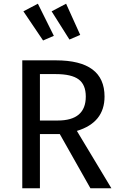

<svg xmlns="http://www.w3.org/2000/svg" viewBox="-20 -1014 645 1034"><path d="M270 -821 212 -796 106 -953 184 -994ZM412 -826 354 -801 258 -953 336 -994ZM467 0 302 -292H195V0H100V-689H281Q543 -689 543 -494Q543 -354 394 -309L580 0ZM195 -365H291Q442 -365 442 -494Q442 -558 403.5 -586.5Q365 -615 280 -615H195Z"/></svg>

Font: Fira Sans
Style: Regular
Weight: 400
Designer: Carrois Corporate & Edenspiekermann AG
Foundry: Carrois Corporate GbR & Edenspiekermann AG
Version: Version 4.106;PS 004.106;hotconv 1.0.70;makeotf.lib2.5.58329